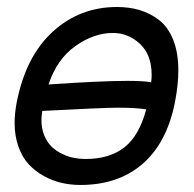

<svg xmlns="http://www.w3.org/2000/svg" viewBox="-20 -524 558 552"><path d="M225.6 -66.9Q295.4 -66.9 337.9 -100.6Q380.4 -134.3 400.4 -209.5Q370.6 -214.4 320.3 -214.4Q276.9 -214.4 101.6 -205.1Q99.1 -189.5 99.1 -179.2Q99.1 -154.3 107.4 -134.3Q115.7 -114.3 128.9 -101.8Q142.1 -89.4 159.2 -81.3Q176.3 -73.2 192.6 -70.1Q209 -66.9 225.6 -66.9ZM316.4 -503.9Q351.6 -503.9 381.3 -495.1Q411.1 -486.3 437 -466.6Q462.9 -446.8 477.8 -409.9Q492.7 -373 492.7 -321.8Q492.7 -280.8 483.4 -232.4Q460.9 -115.2 390.9 -53.7Q320.8 7.8 210.9 7.8Q183.1 7.8 156.7 1.7Q130.4 -4.4 105.7 -18.1Q81.1 -31.7 62.5 -51.8Q43.9 -71.8 33 -102.5Q22 -133.3 22 -170.4Q22 -197.3 27.8 -228.5Q53.7 -361.8 131.6 -432.9Q209.5 -503.9 316.4 -503.9ZM414.6 -287.6Q416 -298.3 416 -308.6Q416 -366.2 382.6 -397.7Q349.1 -429.2 304.2 -429.2Q250 -429.2 196.8 -391.6Q143.6 -354 119.6 -281.2Q271.5 -291.5 345.7 -291.5Q392.1 -291.5 414.6 -287.6Z"/></svg>

Font: Fantasque Sans Mono
Style: Italic
Weight: 400
Italic angle: -11°
Monospace: yes
Designer: Jany Belluz
Version: Version 1.8.0 ; ttfautohint (v1.8.2)